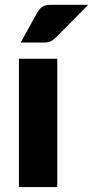

<svg xmlns="http://www.w3.org/2000/svg" viewBox="-20 -756 376 776"><path d="M56.5 0ZM211.5 -518.5V0H56.5V-518.5ZM336.5 -736.5 206.5 -605Q195 -593.5 184.5 -588.8Q174 -584 156.5 -584H63.5L131.5 -706.5Q140 -721 151.5 -728.8Q163 -736.5 186.5 -736.5Z"/></svg>

Font: Lato Black
Style: Regular
Weight: 900
Designer: Lukasz Dziedzic
Foundry: tyPoland Lukasz Dziedzic
Version: Version 2.007; 2014-02-27